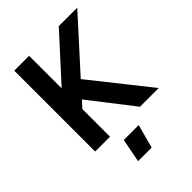

<svg xmlns="http://www.w3.org/2000/svg" viewBox="-279 -892 1272 1272"><g transform="rotate(-45 357.5 -256.0)"><path d="M93 0ZM275 -306 232 -259V0H93V-758H232V-453L510 -758H683L365 -407L688 0H513ZM281 80H421L376 246H249Z"/></g></svg>

Font: Biryani
Style: Bold
Weight: 700
Designer: Dan Reynolds and Mathieu Reguer
Foundry: Dan Reynolds and Mathieu Reguer
Version: Version 1.004; ttfautohint (v1.1) -l 5 -r 5 -G 72 -x 0 -D la